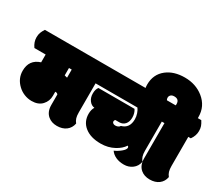

<svg xmlns="http://www.w3.org/2000/svg" viewBox="-175 -1257 1878 1625"><g transform="rotate(30 764.0 -444.5)"><path d="M-30.3 -560.1Q-30.3 -514.2 0 -472.2H109.9V-396Q9.8 -364.7 9.8 -256.8Q9.8 -180.2 68.8 -125Q95.7 -99.6 130.4 -85.7Q165 -71.8 202.6 -71.8Q267.1 -71.8 302.5 -109.6Q337.9 -147.5 337.9 -200.2V-240.2Q348.6 -240.2 353.8 -238Q358.9 -235.8 364.7 -229V-127Q364.7 -60.1 405.8 -25.4Q440.4 3.9 493.2 3.9Q545.9 3.9 581.1 -22.2Q616.2 -48.3 625.5 -95.2Q610.4 -113.3 604 -134.5Q597.7 -155.8 597.7 -188V-472.2H622.1Q651.9 -513.7 651.9 -560.1Q651.9 -585.9 645.3 -605Q638.7 -624 622.1 -649.9H0Q-15.6 -626 -22.9 -606.4Q-30.3 -586.9 -30.3 -560.1ZM364.7 -472.2V-393.1Q349.1 -397.5 337.9 -399.9V-472.2Z M1299.3 -560.1Q1299.3 -585.9 1292.7 -605Q1286.1 -624 1269.5 -649.9H598.1Q582.5 -625.5 575.4 -605.2Q568.4 -585 568.4 -560.1Q568.4 -513.7 598.1 -472.2H1006.8Q1019.5 -456.1 1028.8 -429.2Q1038.1 -402.3 1038.1 -374.5Q1038.1 -287.1 963.4 -267.1Q957.5 -255.9 945.1 -251Q932.6 -246.1 919.7 -246.1Q906.7 -246.1 897.9 -252.7Q889.2 -259.3 889.2 -269.5Q889.2 -279.8 897.5 -287.1H936.5Q970.2 -287.1 991.7 -311.5Q1012.2 -335.9 1012.2 -377.2Q1012.2 -418.5 991.2 -450.2H638.2Q620.1 -427.2 620.1 -386.7Q620.1 -346.2 641.4 -318.6Q662.6 -291 692.4 -288.1Q675.3 -259.8 675.3 -220.2Q675.3 -143.1 732.9 -97.4Q790.5 -51.8 888.2 -51.8Q961.4 -51.8 1020 -84Q1070.8 -111.3 1097.2 -151.9Q1107.4 -146.5 1107.4 -136.2Q1107.4 -118.7 1078.1 -94.2Q1048.8 -69.8 1015.1 -55.2Q1034.2 -27.3 1068.1 -11.7Q1102.1 3.9 1147.9 3.9Q1193.8 3.9 1229 -22.2Q1264.2 -48.3 1273.4 -95.2Q1259.3 -112.3 1252.2 -133.5Q1245.1 -154.8 1245.1 -188V-472.2H1269.5Q1299.3 -513.7 1299.3 -560.1Z M1271 -472.2V-127Q1271 -60.1 1312 -25.4Q1346.7 3.9 1400.1 3.9Q1453.6 3.9 1488.3 -22.5Q1522.9 -48.8 1531.7 -95.2Q1516.6 -113.3 1510.3 -134.5Q1503.9 -155.8 1503.9 -188V-472.2H1528.3Q1558.1 -513.7 1558.1 -560.1Q1558.1 -585.9 1551.5 -605Q1544.9 -624 1528.3 -649.9H1494.6V-661.1Q1494.6 -766.1 1412.6 -832Q1336.4 -893.1 1229.2 -893.1Q1122.1 -893.1 1054.2 -839.8Q981 -782.2 981 -682.1Q981 -612.3 1026.6 -554Q1072.3 -495.6 1147.9 -472.2ZM1192.4 -649.9Q1186 -657.7 1186 -672.9Q1186 -688 1197.5 -699Q1209 -710 1231 -710Q1279.3 -710 1279.3 -662.1Q1279.3 -657.7 1278.3 -649.9Z"/></g></svg>

Font: Friends & Family
Style: Regular
Weight: 400
Designer: Sarang Kulkarni, Maithili Shingre, Noopur Datye
Foundry: Ek Type
Version: Version 1.000;hotconv 1.0.117;makeotfexe 2.5.65602